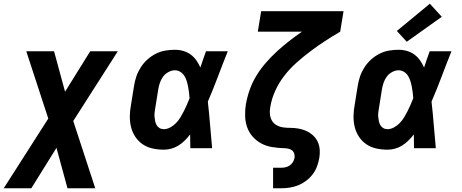

<svg xmlns="http://www.w3.org/2000/svg" viewBox="-57 -795 2477 1030"><path d="M-37 215 202 -159 84 -520H233L292 -303L427 -520H575L336 -146L454 215H305L246 -2L111 215Z M822 8Q791 8 761.5 1.5Q732 -5 708.5 -21Q685 -37 669 -61Q653 -85 646 -113.5Q639 -142 639.5 -172.5Q640 -203 646 -234L662 -334Q666 -360 674.5 -385Q683 -410 698 -433.5Q713 -457 733.5 -475.5Q754 -494 778.5 -506.5Q803 -519 829.5 -523.5Q856 -528 881 -528Q905 -528 927 -521.5Q949 -515 966.5 -502Q984 -489 996.5 -471Q1009 -453 1018 -433Q1025 -454 1032.5 -476Q1040 -498 1048 -520H1165Q1138 -453 1112.5 -385Q1087 -317 1058 -250Q1065 -188 1070 -125Q1075 -62 1081 0H964Q964 -18 963.5 -36.5Q963 -55 963 -74Q950 -57 934.5 -41.5Q919 -26 900.5 -14.5Q882 -3 862 2.5Q842 8 822 8ZM822 -102Q839 -102 856.5 -111.5Q874 -121 887.5 -135Q901 -149 911 -165.5Q921 -182 929.5 -199Q938 -216 945.5 -233Q953 -250 960 -268Q959 -283 957 -299Q955 -315 952 -330.5Q949 -346 944.5 -360.5Q940 -375 932 -388Q924 -401 910.5 -409.5Q897 -418 881 -418Q864 -418 846.5 -408.5Q829 -399 818 -384Q807 -369 801 -351.5Q795 -334 792 -316L776 -216Q774 -204 772.5 -192Q771 -180 772 -168Q773 -156 775.5 -144.5Q778 -133 783.5 -123.5Q789 -114 799 -108Q809 -102 822 -102Z M1408 215V105H1450Q1462 105 1474 102.5Q1486 100 1496.5 93Q1507 86 1514 75Q1521 64 1523 52Q1525 41 1521.5 29.5Q1518 18 1509.5 11.5Q1501 5 1489.5 2.5Q1478 0 1466 0Q1434 -1 1403 -6Q1372 -11 1345.5 -25Q1319 -39 1299 -61.5Q1279 -84 1269 -112Q1259 -140 1258 -172Q1257 -204 1262 -236Q1262 -237 1262 -238Q1262 -239 1263 -240Q1270 -279 1284 -317.5Q1298 -356 1320 -391.5Q1342 -427 1370 -459Q1398 -491 1429.5 -520Q1461 -549 1494.5 -575Q1528 -601 1563 -625H1326L1344 -735H1786L1768 -625Q1727 -601 1687 -575Q1647 -549 1608.5 -520Q1570 -491 1534 -459Q1498 -427 1468.5 -389Q1439 -351 1419.5 -308Q1400 -265 1393 -221Q1389 -202 1391 -182.5Q1393 -163 1402 -147.5Q1411 -132 1427.5 -123Q1444 -114 1463 -111.5Q1482 -109 1501.5 -109Q1521 -109 1540 -106Q1559 -103 1576.5 -96.5Q1594 -90 1609 -79.5Q1624 -69 1635 -55Q1646 -41 1652 -23.5Q1658 -6 1658.5 13.5Q1659 33 1656 52Q1652 75 1643.5 98Q1635 121 1620 140.5Q1605 160 1585 175Q1565 190 1542.5 199Q1520 208 1496.5 211.5Q1473 215 1450 215Z M2022 8Q1991 8 1961.5 1.5Q1932 -5 1908.5 -21Q1885 -37 1869 -61Q1853 -85 1846 -113.5Q1839 -142 1839.5 -172.5Q1840 -203 1846 -234L1862 -334Q1866 -360 1874.5 -385Q1883 -410 1898 -433.5Q1913 -457 1933.5 -475.5Q1954 -494 1978.5 -506.5Q2003 -519 2029.5 -523.5Q2056 -528 2081 -528Q2105 -528 2127 -521.5Q2149 -515 2166.5 -502Q2184 -489 2196.5 -471Q2209 -453 2218 -433Q2225 -454 2232.5 -476Q2240 -498 2248 -520H2365Q2338 -453 2312.5 -385Q2287 -317 2258 -250Q2265 -188 2270 -125Q2275 -62 2281 0H2164Q2164 -18 2163.5 -36.5Q2163 -55 2163 -74Q2150 -57 2134.5 -41.5Q2119 -26 2100.5 -14.5Q2082 -3 2062 2.5Q2042 8 2022 8ZM2022 -102Q2039 -102 2056.5 -111.5Q2074 -121 2087.5 -135Q2101 -149 2111 -165.5Q2121 -182 2129.5 -199Q2138 -216 2145.5 -233Q2153 -250 2160 -268Q2159 -283 2157 -299Q2155 -315 2152 -330.5Q2149 -346 2144.5 -360.5Q2140 -375 2132 -388Q2124 -401 2110.5 -409.5Q2097 -418 2081 -418Q2064 -418 2046.5 -408.5Q2029 -399 2018 -384Q2007 -369 2001 -351.5Q1995 -334 1992 -316L1976 -216Q1974 -204 1972.5 -192Q1971 -180 1972 -168Q1973 -156 1975.5 -144.5Q1978 -133 1983.5 -123.5Q1989 -114 1999 -108Q2009 -102 2022 -102ZM2125 -571 2072 -629 2249 -775 2313 -705Z"/></svg>

Font: Iosevka SS04 XBd Ex Obl
Style: Regular
Weight: 800
Width: 7
Italic angle: -9°
Monospace: yes
Designer: Belleve Invis
Foundry: Belleve Invis
Version: Version 19.0.0; ttfautohint (v1.8.4)